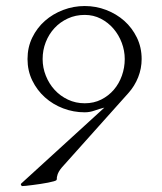

<svg xmlns="http://www.w3.org/2000/svg" viewBox="-20 -613 544 644"><path d="M455.1 -415Q455.1 -383.3 443.4 -353.8Q431.6 -324.2 410.6 -300.8L187 -50.8Q181.6 -44.4 177.2 -36.9Q172.9 -29.3 171.4 -21Q170.4 -17.6 170.7 -15.4Q170.9 -13.2 169.9 -9.8Q168.9 -7.3 161.1 -5.1Q153.3 -2.9 141.6 -0.5Q129.9 2 116 3.9Q102.1 5.9 89.4 7.6Q76.7 9.3 66.9 10.3Q57.1 11.2 53.2 11.2L49.8 6.3L50.8 2.9L330.1 -252Q313.5 -248 297.4 -242.2Q281.2 -236.3 264.2 -236.3Q226.6 -236.3 191.9 -249.5Q157.2 -262.7 130.6 -286.6Q104 -310.5 88.1 -343.3Q72.3 -376 72.3 -415Q72.3 -454.1 88.1 -486.8Q104 -519.5 130.6 -543Q157.2 -566.4 191.9 -579.6Q226.6 -592.8 264.2 -592.8Q301.8 -592.8 336.2 -579.6Q370.6 -566.4 397 -543Q423.3 -519.5 439.2 -486.8Q455.1 -454.1 455.1 -415ZM264.2 -563Q233.4 -563 207.5 -551Q181.6 -539.1 162.8 -518.8Q144 -498.5 133.5 -471.7Q123 -444.8 123 -415Q123 -385.7 133.8 -358.9Q144.5 -332 163.3 -311.5Q182.1 -291 208 -278.8Q233.9 -266.6 264.2 -266.6Q294.9 -266.6 319.6 -279.1Q344.2 -291.5 361.8 -312Q379.4 -332.5 388.9 -359.4Q398.4 -386.2 398.4 -415Q398.4 -442.9 388.4 -469.5Q378.4 -496.1 360.6 -516.8Q342.8 -537.6 318.1 -550.3Q293.5 -563 264.2 -563Z"/></svg>

Font: CAT Linz
Style: Regular
Weight: 400
Designer: Peter Wiegel
Foundry: Peter Wiegel
Version: Version 1.08